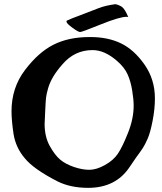

<svg xmlns="http://www.w3.org/2000/svg" viewBox="-20 -906 787 935"><path d="M604.5 -823.2Q601.6 -824.2 596.7 -824.2Q562.5 -824.2 470.7 -787.1Q378.9 -750 370.1 -750Q361.3 -750 332.5 -771Q303.7 -792 303.7 -800.8Q303.7 -803.7 305.7 -805.7Q331.1 -817.4 369.1 -831.1L460 -866.2Q492.2 -878.9 542 -885.7Q560.5 -881.8 574.2 -872.1Q587.9 -862.3 604.5 -823.2ZM419.9 -725.6Q505.9 -725.6 569.3 -694.8Q632.8 -664.1 683.6 -591.8Q734.4 -519.5 734.4 -426.8Q734.4 -375 723.1 -317.4Q711.9 -259.8 699.2 -231Q686.5 -202.1 675.8 -185.5Q665 -168.9 642.6 -138.7L611.3 -92.8Q543.9 8.8 409.2 8.8Q322.3 8.8 258.8 -23.4Q142.6 -83 99.6 -136.7Q56.6 -187.5 45.9 -253.9Q36.1 -320.3 36.1 -364.3Q36.1 -478.5 101.6 -564.9Q167 -651.4 240.7 -688.5Q314.5 -725.6 416 -725.6ZM200.2 -367.2 197.3 -302.7Q197.3 -240.2 222.2 -195.3Q247.1 -150.4 273.4 -128.4Q299.8 -106.4 340.3 -92.8Q380.9 -79.1 415 -79.1Q449.2 -79.1 490.7 -102.1Q532.2 -125 554.2 -157.7Q576.2 -190.4 603.5 -259.3Q630.9 -328.1 630.9 -391.6Q630.9 -421.9 623.5 -466.8Q616.2 -511.7 600.6 -545.4Q585 -579.1 549.8 -609.4Q489.3 -662.1 430.7 -662.1Q342.8 -662.1 283.2 -591.8Q255.9 -560.5 239.3 -532.7Q222.7 -504.9 214.4 -476.6Q206.1 -448.2 204.1 -429.2Q202.1 -410.2 200.2 -367.2Z"/></svg>

Font: Essays1743
Style: Medium
Weight: 500
Designer: Based on the typeface in a 1743 English translation of the essays of Montaigne.  PostScript/TrueType font designed by Jo
Version: Version 002.100